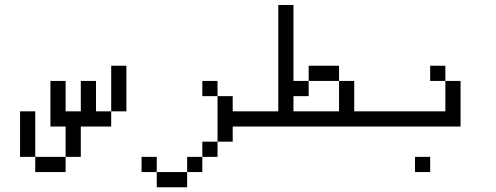

<svg xmlns="http://www.w3.org/2000/svg" viewBox="-20 -708 2040 790"><path d="M125 -62.5V0H250V-62.5ZM125 -62.5V-250H62.5V-62.5ZM250 -62.5H312.5Q312.5 -62.5 312.5 -187.5H437.5V-250H375Q375 -250 375 -375H312.5Q312.5 -375 312.5 -250H250Q250 -250 250 -375H187.5V-187.5H250Q250 -187.5 250 -62.5ZM437.5 -250H500V-437.5H437.5Z M1000 -187.5V-250H937.5V-312.5H875V-125H812.5V-62.5H750V0H625V62.5H750V0H812.5V-62.5H875V-125H937.5V-187.5ZM625 0V-62.5H562.5V0ZM875 -312.5V-375H812.5V-312.5Z M1500 -187.5V-250H1437.5Q1437.5 -250 1437.5 -375H1375Q1375 -375 1375 -250H1187.5V-312.5H1250V-375H1187.5V-687.5H1125V-250H1000V-187.5ZM1250 -375H1375V-437.5H1250Z M1750 0V-62.5H1687.5V0ZM1812.5 -250H1500V-187.5H1875V-375H1812.5Q1812.5 -375 1812.5 -250ZM1812.5 -375V-437.5H1750V-375Z"/></svg>

Font: Unifont
Style: Regular
Weight: 500
Version: Version 15.1.04